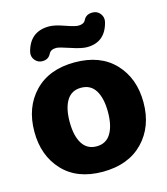

<svg xmlns="http://www.w3.org/2000/svg" viewBox="-117 -870 846 975"><g transform="rotate(-15 306.0 -382.5)"><path d="M152 -607Q128 -607 113 -625.5Q98 -644 103 -668Q128 -769 229 -769Q258 -769 307.5 -751.5Q357 -734 375 -734Q404 -734 413 -753Q426 -780 460 -780Q485 -780 500 -761Q515 -742 510 -718Q486 -617 389 -617Q360 -617 305.5 -635.5Q251 -654 236 -654Q207 -654 197 -634Q184 -607 152 -607ZM303 15Q169 15 94 -65Q19 -145 19 -271Q19 -399 95.5 -479Q172 -559 307 -559Q442 -559 517.5 -479Q593 -399 593 -273Q593 -145 515.5 -65Q438 15 303 15ZM305 -426Q255 -426 230 -385.5Q205 -345 205 -273Q205 -200 230.5 -159Q256 -118 306 -118Q356 -118 381 -159Q406 -200 406 -272Q406 -344 381 -385Q356 -426 305 -426Z"/></g></svg>

Font: Jellee Roman
Style: Regular
Weight: 400
Designer: Alfredo Marco Pradil
Foundry: Alfredo Marco Pradil
Version: Version 1.016;PS 001.016;hotconv 1.0.88;makeotf.lib2.5.64775